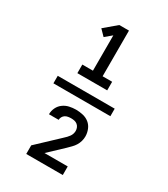

<svg xmlns="http://www.w3.org/2000/svg" viewBox="-242 -959 1084 1238"><g transform="rotate(30 300.0 -340.0)"><path d="M189 -446V-510H268V-773L219 -732L178 -774L268 -850H340V-510H411V-446ZM164 170V106L320 -41Q320 -42 320.5 -42Q321 -42 321 -42L322 -43Q330 -50 338 -58.5Q346 -67 352.5 -76Q359 -85 362.5 -96Q366 -107 366 -118Q366 -131 361 -142.5Q356 -154 346.5 -161.5Q337 -169 325 -171.5Q313 -174 300 -174Q289 -174 277.5 -172Q266 -170 256.5 -164Q247 -158 241 -147.5Q235 -137 235 -125Q235 -125 235 -125Q235 -125 235 -125H163Q163 -125 163 -125.5Q163 -126 163 -126Q163 -151 174 -174Q185 -197 205.5 -212Q226 -227 250.5 -232.5Q275 -238 300 -238Q326 -238 352 -232Q378 -226 398 -210Q418 -194 428 -169Q438 -144 438 -118Q438 -100 433 -82.5Q428 -65 418.5 -49.5Q409 -34 396 -21Q383 -8 370 5L263 106H436V170ZM88 -312V-368H512V-312Z"/></g></svg>

Font: Iosevka Mono
Style: Regular
Weight: 400
Designer: Belleve Invis
Foundry: Belleve Invis
Version: Version 11.1.1